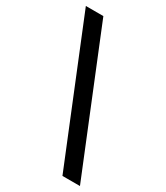

<svg xmlns="http://www.w3.org/2000/svg" viewBox="-203 -871 861 997"><g transform="rotate(30 227.5 -372.5)"><path d="M7 -785H112L448 40H343Z"/></g></svg>

Font: Evergrow Sans 
Style: Medium
Weight: 500
Foundry: 10Web
Version: Version 1.000